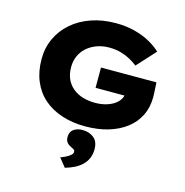

<svg xmlns="http://www.w3.org/2000/svg" viewBox="-142 -850 1249 1298"><g transform="rotate(15 482.5 -201.0)"><path d="M487 10Q398 10 323.5 -14.5Q249 -39 196 -85.5Q143 -132 114.5 -200Q86 -268 86 -354Q86 -433 117 -499.5Q148 -566 204.5 -615Q261 -664 339 -691Q417 -718 511 -718Q582 -718 643 -702Q704 -686 750.5 -660Q797 -634 828 -604L710 -475Q685 -495 655 -511Q625 -527 589 -537Q553 -547 508 -547Q462 -547 422.5 -532.5Q383 -518 354 -492.5Q325 -467 309 -431.5Q293 -396 293 -354Q293 -304 310 -268Q327 -232 357 -208Q387 -184 426.5 -172.5Q466 -161 510 -161Q550 -161 583.5 -170Q617 -179 641.5 -195Q666 -211 680 -233Q694 -255 694 -282V-306L721 -260H489V-402H877Q878 -389 879 -367.5Q880 -346 881 -326.5Q882 -307 882 -301Q882 -228 853.5 -170.5Q825 -113 772.5 -73Q720 -33 648 -11.5Q576 10 487 10ZM428 316 380 256Q394 251 413 242Q432 233 446.5 221Q461 209 461 196Q461 186 454 181Q447 176 434 170Q413 160 402.5 146.5Q392 133 392 110Q392 73 417 55.5Q442 38 479 38Q525 38 557.5 63.5Q590 89 590 144Q590 177 578.5 205Q567 233 545 254.5Q523 276 493 291Q463 306 428 316Z"/></g></svg>

Font: Lexend Giga ExtraBold
Style: Regular
Weight: 800
Designer: Bonnie Shaver-Troup, Thomas Jockin
Foundry: Lexend
Version: Version 1.007